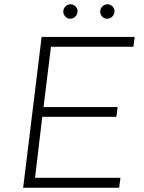

<svg xmlns="http://www.w3.org/2000/svg" viewBox="-20 -884 679 904"><path d="M614 -710 608 -664H220L185 -380H534L528 -334H179L145 -47H547L541 0H89L176 -710ZM278 -829Q278 -844 288.5 -854Q299 -864 314 -864Q327 -863 336.5 -853Q346 -843 345 -829Q344 -814 333 -804.5Q322 -795 309 -796Q297 -796 287.5 -806Q278 -816 278 -829ZM452 -829Q452 -844 462.5 -854Q473 -864 488 -864Q501 -863 510.5 -853Q520 -843 519 -829Q518 -814 507 -804.5Q496 -795 483 -796Q471 -796 461.5 -805.5Q452 -815 452 -829Z"/></svg>

Font: Josefin Sans Light
Style: Italic
Weight: 300
Italic angle: -7°
Designer: Santiago Orozco
Foundry: Typemade
Version: Version 2.000